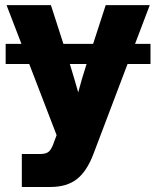

<svg xmlns="http://www.w3.org/2000/svg" viewBox="-20 -536 619 760"><path d="M575.7 -362.3V-282.7H484.9L350.1 72.8Q323.7 142.6 283.9 173.3Q244.1 204.1 179.7 204.1H66.4V73.7H138.2Q164.6 73.7 175.3 62.3Q186 50.8 195.3 22.5L204.1 -1L95.7 -282.7H2.4V-362.3H64.9L5.9 -515.6H181.6L231 -362.3H348.6L398.4 -515.6H572.8L514.6 -362.3ZM322.8 -282.7H256.3L257.8 -278.3Q266.1 -251.5 273.9 -224.6Q281.7 -197.8 289.6 -170.4Q296.9 -197.8 304.7 -224.6Q312.5 -251.5 321.3 -278.3Z"/></svg>

Font: Inter Display ExtraBold
Style: Regular
Weight: 800
Designer: Rasmus Andersson
Foundry: rsms
Version: Version 4.000;git-a52131595